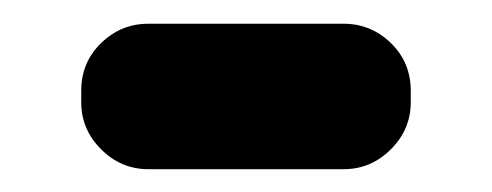

<svg xmlns="http://www.w3.org/2000/svg" viewBox="-20 -372 423 165"><path d="M107.4 -226.6Q84 -226.6 66.9 -243.7Q49.8 -260.7 49.8 -284.2V-293.9Q49.8 -318.4 66.9 -335Q84 -351.6 107.4 -351.6H275.4Q298.8 -351.6 315.9 -335Q333 -318.4 333 -293.9V-284.2Q333 -260.7 315.9 -243.7Q298.8 -226.6 275.4 -226.6Z"/></svg>

Font: Gen Jyuu Gothic Heavy
Style: Bold
Weight: 900
Designer: [Source Han Sans]
Ryoko NISHIZUKA  (kana & ideographs); Paul D. Hunt (Latin, Greek & Cyrillic); Wenlong ZHANG  (bopomofo
Version: Version 1.002.20150607